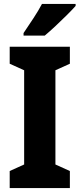

<svg xmlns="http://www.w3.org/2000/svg" viewBox="-20 -950 402 970"><path d="M333 0H29V-86L102 -119V-595L29 -628V-714H333V-628L260 -595V-119L333 -86ZM362 -920Q346 -902 318.5 -874.5Q291 -847 261 -819Q231 -791 206 -770H99V-783Q124 -820 149 -858Q174 -896 192 -930H362Z"/></svg>

Font: Noto Sans Arabic Cond ExtBd
Style: Regular
Weight: 800
Width: 3
Designer: Monotype Design Team, Nadine Chahine, Nizar Qandah and Khaled Hosny
Foundry: Monotype Imaging Inc.
Version: Version 2.012; ttfautohint (v1.8.4.7-5d5b)